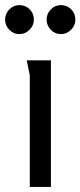

<svg xmlns="http://www.w3.org/2000/svg" viewBox="-33 -734 316 754"><path d="M84 -438Q84 -439 81 -452.5Q78 -466 75.5 -480Q73 -494 72 -497H167V0H84ZM100 -657Q100 -634 83 -617Q66 -600 43 -600Q20 -600 3.5 -617Q-13 -634 -13 -657Q-13 -680 3.5 -697Q20 -714 43 -714Q67 -714 83.5 -697.5Q100 -681 100 -657ZM263 -657Q263 -634 246 -617Q229 -600 206 -600Q183 -600 166.5 -617Q150 -634 150 -657Q150 -680 166.5 -697Q183 -714 206 -714Q230 -714 246.5 -697.5Q263 -681 263 -657Z"/></svg>

Font: Rosario Light
Style: Regular
Weight: 300
Designer: Hector Gatti
Foundry: Omnibus Type
Version: Version 1.101; ttfautohint (v1.8.1.43-b0c9)